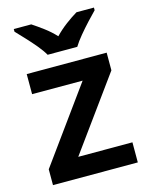

<svg xmlns="http://www.w3.org/2000/svg" viewBox="-115 -840 713 914"><g transform="rotate(-15 241.0 -383.0)"><path d="M449 0H31V-78L296 -444H47V-543H441V-456L182 -99H449ZM167 -606Q154 -629 131.5 -656Q109 -683 85 -708.5Q61 -734 43 -753V-766H129Q155 -749 184.5 -727Q214 -705 239 -678Q265 -705 295 -727.5Q325 -750 352 -766H438V-753Q420 -735 396 -709Q372 -683 349.5 -656Q327 -629 313 -606Z"/></g></svg>

Font: Noto Sans Sora Sompeng Semi
Style: Bold
Weight: 700
Designer: Monotype Design Team. David Williams.
Foundry: Monotype Imaging Inc.
Version: Version 2.101; ttfautohint (v1.8.4.7-5d5b)